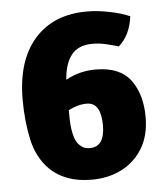

<svg xmlns="http://www.w3.org/2000/svg" viewBox="-46 -608 574 664"><g transform="rotate(-5 241.0 -275.5)"><path d="M247 15Q199.5 15 163.8 1.8Q128 -11.5 103.5 -35Q60.5 -77 46.2 -141.5Q32 -206 32 -281Q32 -416.5 97.5 -491.2Q163 -566 280 -566Q316.5 -566 358.2 -557.5Q400 -549 428 -536.5Q420 -472 379.5 -436Q363 -441 338.5 -447Q314 -453 289.5 -453Q239.5 -453 215.8 -422.2Q192 -391.5 188.5 -337Q236 -363.5 292 -363.5Q376.5 -363.5 413.5 -313.5Q450.5 -263.5 450.5 -185Q450.5 -120.5 423.2 -76Q396 -31.5 350 -8.2Q304 15 247 15ZM207 -116.5Q213 -108 223 -101.2Q233 -94.5 249 -94.5Q301 -94.5 301 -169Q301 -207 289 -227.8Q277 -248.5 251 -248.5Q234.5 -248.5 218.5 -243.8Q202.5 -239 188 -231.5V-216Q188 -177.5 193.2 -153Q198.5 -128.5 207 -116.5Z"/></g></svg>

Font: Signika SC
Style: Bold
Weight: 700
Designer: Anna Giedryś
Foundry: Anna Giedryś
Version: Version 2.000; ttfautohint (v1.8.3) -l 8 -r 50 -G 200 -x 9 -